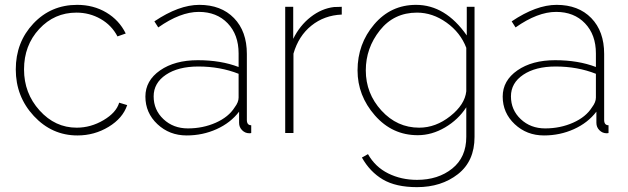

<svg xmlns="http://www.w3.org/2000/svg" viewBox="-20 -548 2587 791"><path d="M298 -528Q365 -528 418 -496.5Q471 -465 498 -410L464 -398Q440 -444 394.5 -470Q349 -496 295 -496Q204 -496 141.5 -428.5Q79 -361 79 -262Q79 -164 143 -93Q207 -22 296 -22Q354 -22 406.5 -53Q459 -84 471 -125L504 -115Q486 -61 427.5 -25.5Q369 10 299 10Q194 10 119.5 -70Q45 -150 45 -262Q45 -374 117.5 -451Q190 -528 298 -528Z M749 10Q678 10 628.5 -36.5Q579 -83 579 -150Q579 -216 639.5 -258Q700 -300 795 -300Q890 -300 963 -272V-328Q963 -405 918 -452Q873 -499 799 -499Q723 -499 632 -435L616 -460Q717 -528 801 -528Q891 -528 944 -473.5Q997 -419 997 -326V-54Q997 -32 1015 -32V0Q1012 1 1007 1Q990 1 977.5 -11.5Q965 -24 965 -42V-88Q930 -42 872.5 -16Q815 10 749 10ZM754 -19Q816 -19 869 -42.5Q922 -66 947 -106Q963 -127 963 -146V-244Q887 -274 797 -274Q714 -274 663.5 -240Q613 -206 613 -151Q613 -95 653.5 -57Q694 -19 754 -19Z M1388 -520V-488Q1316 -485 1263 -442.5Q1210 -400 1189 -327V0H1155V-520H1188V-388Q1215 -443 1260 -478Q1305 -513 1356 -519Q1363 -519 1374 -519.5Q1385 -520 1388 -520Z M1701 9Q1596 9 1524.5 -72.5Q1453 -154 1453 -258Q1453 -367 1521.5 -447.5Q1590 -528 1694 -528Q1815 -528 1903 -402V-520H1935V16Q1935 116 1866.5 169.5Q1798 223 1698 223Q1611 223 1557.5 191.5Q1504 160 1471 101L1496 87Q1526 140 1579.5 166.5Q1633 193 1698 193Q1785 193 1843 146.5Q1901 100 1901 16V-106Q1868 -55 1813.5 -23Q1759 9 1701 9ZM1707 -22Q1775 -22 1835 -69.5Q1895 -117 1901 -172V-351Q1877 -414 1819.5 -455Q1762 -496 1698 -496Q1603 -496 1545 -423Q1487 -350 1487 -258Q1487 -163 1551.5 -92.5Q1616 -22 1707 -22Z M2221 10Q2150 10 2100.5 -36.5Q2051 -83 2051 -150Q2051 -216 2111.5 -258Q2172 -300 2267 -300Q2362 -300 2435 -272V-328Q2435 -405 2390 -452Q2345 -499 2271 -499Q2195 -499 2104 -435L2088 -460Q2189 -528 2273 -528Q2363 -528 2416 -473.5Q2469 -419 2469 -326V-54Q2469 -32 2487 -32V0Q2484 1 2479 1Q2462 1 2449.5 -11.5Q2437 -24 2437 -42V-88Q2402 -42 2344.5 -16Q2287 10 2221 10ZM2226 -19Q2288 -19 2341 -42.5Q2394 -66 2419 -106Q2435 -127 2435 -146V-244Q2359 -274 2269 -274Q2186 -274 2135.5 -240Q2085 -206 2085 -151Q2085 -95 2125.5 -57Q2166 -19 2226 -19Z"/></svg>

Font: Raleway
Style: ExtraLight
Weight: 200
Designer: Matt McInerney, Pablo Impallari, Rodrigo Fuenzalida
Foundry: Matt McInerney, Pablo Impallari, Rodrigo Fuenzalida
Version: Version 2.001